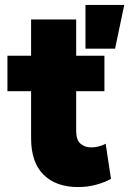

<svg xmlns="http://www.w3.org/2000/svg" viewBox="-20 -740 522 775"><path d="M295 15Q206 15 155.8 -34.8Q105.5 -84.5 105.5 -182.5V-661.5H287.5V-515H401.5V-372H287.5V-212Q287.5 -175 305 -160Q322.5 -145 348 -145Q363 -145 378.2 -148.8Q393.5 -152.5 406.5 -160L428 -18Q404.5 -4.5 369.5 5.2Q334.5 15 295 15ZM10 -372V-515H121V-372ZM325 -543.5V-720H481.5L444.5 -543.5Z"/></svg>

Font: Geologica Cursive ExtraBold
Style: Regular
Weight: 800
Designer: Sindre Bremnes, Frode Helland
Foundry: Monokrom Skriftforlag AS
Version: Version 1.010;gftools[0.9.28]